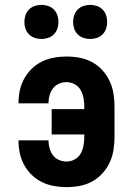

<svg xmlns="http://www.w3.org/2000/svg" viewBox="-20 -760 540 788"><path d="M253 8Q227 8 201.5 3.5Q176 -1 152.5 -12.5Q129 -24 110.5 -42Q92 -60 79.5 -82.5Q67 -105 61.5 -130.5Q56 -156 56 -182V-184H179V-183Q179 -167 183.5 -151Q188 -135 197.5 -122.5Q207 -110 222 -103.5Q237 -97 253 -97Q271 -97 287 -106Q303 -115 311.5 -130.5Q320 -146 323 -164Q326 -182 326 -200V-208H192V-312H326V-320Q326 -338 323 -356Q320 -374 311.5 -389.5Q303 -405 287 -414Q271 -423 253 -423Q237 -423 222 -416.5Q207 -410 197.5 -397.5Q188 -385 183.5 -369Q179 -353 179 -337V-336H56V-338Q56 -364 61.5 -389.5Q67 -415 79.5 -437.5Q92 -460 110.5 -478Q129 -496 152.5 -507.5Q176 -519 201.5 -523.5Q227 -528 253 -528Q280 -528 307 -523Q334 -518 358 -505Q382 -492 400.5 -471.5Q419 -451 430.5 -426Q442 -401 446 -374Q450 -347 450 -320V-200Q450 -173 446 -146Q442 -119 430.5 -94Q419 -69 400.5 -48.5Q382 -28 358 -15Q334 -2 307 3Q280 8 253 8ZM350 -600Q336 -600 322.5 -604.5Q309 -609 299 -619Q289 -629 284.5 -642.5Q280 -656 280 -670Q280 -684 284.5 -697.5Q289 -711 299 -721Q309 -731 322.5 -735.5Q336 -740 350 -740Q364 -740 377.5 -735.5Q391 -731 401 -721Q411 -711 415.5 -697.5Q420 -684 420 -670Q420 -656 415.5 -642.5Q411 -629 401 -619Q391 -609 377.5 -604.5Q364 -600 350 -600ZM150 -600Q136 -600 122.5 -604.5Q109 -609 99 -619Q89 -629 84.5 -642.5Q80 -656 80 -670Q80 -684 84.5 -697.5Q89 -711 99 -721Q109 -731 122.5 -735.5Q136 -740 150 -740Q164 -740 177.5 -735.5Q191 -731 201 -721Q211 -711 215.5 -697.5Q220 -684 220 -670Q220 -656 215.5 -642.5Q211 -629 201 -619Q191 -609 177.5 -604.5Q164 -600 150 -600Z"/></svg>

Font: Iosevka Curly Extrabold
Style: Regular
Weight: 800
Monospace: yes
Designer: Belleve Invis
Foundry: Belleve Invis
Version: Version 22.1.2; ttfautohint (v1.8.4)